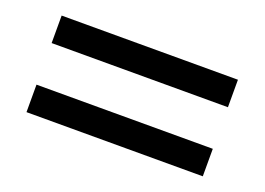

<svg xmlns="http://www.w3.org/2000/svg" viewBox="-55 -543 724 525"><g transform="rotate(20 307.0 -280.5)"><path d="M50 -421H563V-341H50ZM50 -220H563V-140H50Z"/></g></svg>

Font: Trirong ExtraBold
Style: Regular
Weight: 800
Designer: Katatrad Team
Foundry: CadsonDemak
Version: Version 1.001